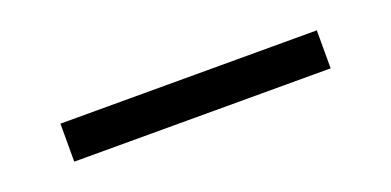

<svg xmlns="http://www.w3.org/2000/svg" viewBox="-17 -493 774 380"><g transform="rotate(-20 370.0 -303.0)"><path d="M100 -263V-343H640V-263Z"/></g></svg>

Font: Diplomata SC
Style: Regular
Weight: 400
Designer: Eduardo Rodriguez Tunni
Foundry: Eduardo Rodriguez Tunni
Version: Version 1.002; ttfautohint (v1.8.4.7-5d5b);gftools[0.9.23]